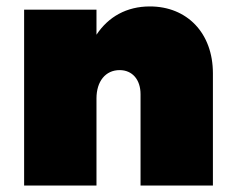

<svg xmlns="http://www.w3.org/2000/svg" viewBox="-20 -577 722 597"><path d="M446 -557C374 -557 317 -525 280 -469V-547H55V0H280V-271C280 -324 308 -359 352 -359C391 -359 417 -330 417 -284V0H642V-349C642 -475 561 -557 446 -557Z"/></svg>

Font: Montserrat-Arabic Black
Style: Regular
Weight: 900
Designer: Mohamed Gaber
Foundry: Kief Type Foundry
Version: Version 5.008;PS 005.008;hotconv 1.0.88;makeotf.lib2.5.64775